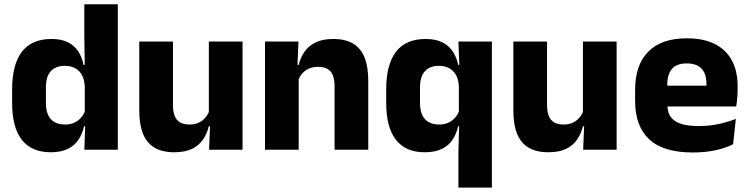

<svg xmlns="http://www.w3.org/2000/svg" viewBox="-20 -680 3402 872"><path d="M209.5 11.5Q123.5 11.5 79.2 -45Q35 -101.5 35 -213V-273.5Q35 -387 79.5 -445Q124 -503 214 -503Q258 -503 287.5 -488.5Q317 -474 334.8 -447.5Q352.5 -421 359.5 -385H401L365 -286Q364 -316.5 353 -337.5Q342 -358.5 322.2 -369.8Q302.5 -381 274.5 -381Q232.5 -381 210.5 -356.5Q188.5 -332 188.5 -283V-212.5Q188.5 -164 210.8 -139.2Q233 -114.5 276.5 -114.5Q299.5 -114.5 317.8 -123Q336 -131.5 348.8 -146.5Q361.5 -161.5 367.5 -180.5L405 -106.5H362Q354.5 -73.5 337 -46.5Q319.5 -19.5 288.5 -4Q257.5 11.5 209.5 11.5ZM515 0H363L367.5 -124.5L365 -150.5V-349.5V-371L363 -513.5V-660.5H515Z M612.5 -491.5H765.5V-202.5Q765.5 -175.5 772.5 -155.8Q779.5 -136 796 -125.2Q812.5 -114.5 841 -114.5Q865 -114.5 882.8 -123Q900.5 -131.5 912.8 -146Q925 -160.5 931 -178L954.5 -106.5H928.5Q920.5 -73.5 902.2 -46.5Q884 -19.5 852.2 -4Q820.5 11.5 771 11.5Q716.5 11.5 681.2 -9.8Q646 -31 629.2 -73Q612.5 -115 612.5 -178ZM928.5 -491.5H1081.5V0H929.5L934.5 -123L928.5 -137Z M1652.5 0H1499.5V-289Q1499.5 -316 1492.5 -335.8Q1485.5 -355.5 1469 -366Q1452.5 -376.5 1424 -376.5Q1400.5 -376.5 1382.5 -368.2Q1364.5 -360 1352.2 -345.8Q1340 -331.5 1334 -313.5L1310.5 -385H1336.5Q1344.5 -418.5 1362.8 -445Q1381 -471.5 1413 -487.2Q1445 -503 1494 -503Q1549 -503 1584 -481.8Q1619 -460.5 1635.8 -418.5Q1652.5 -376.5 1652.5 -313.5ZM1336.5 0H1183.5V-491.5H1335.5L1330.5 -368.5L1336.5 -354Z M1908.5 11.5Q1822.5 11.5 1778.2 -45Q1734 -101.5 1734 -213V-273.5Q1734 -387 1778.5 -445Q1823 -503 1913 -503Q1957.5 -503 1987.5 -488.5Q2017.5 -474 2035.5 -447.5Q2053.5 -421 2061 -385H2102.5L2064 -286Q2063 -316.5 2052 -337.5Q2041 -358.5 2021 -369.8Q2001 -381 1973 -381Q1931.5 -381 1909.5 -356.2Q1887.5 -331.5 1887.5 -282.5V-213Q1887.5 -164 1909.8 -139.2Q1932 -114.5 1975 -114.5Q1998.5 -114.5 2016.8 -123Q2035 -131.5 2047.8 -146.5Q2060.5 -161.5 2066.5 -180.5L2103.5 -106.5H2060.5Q2053.5 -73.5 2036 -46.5Q2018.5 -19.5 1987.5 -4Q1956.5 11.5 1908.5 11.5ZM2214 172H2062V5L2066 -127L2064 -150V-348.5L2066.5 -373L2062 -491.5H2214Z M2311.5 -491.5H2464.5V-202.5Q2464.5 -175.5 2471.5 -155.8Q2478.5 -136 2495 -125.2Q2511.5 -114.5 2540 -114.5Q2564 -114.5 2581.8 -123Q2599.5 -131.5 2611.8 -146Q2624 -160.5 2630 -178L2653.5 -106.5H2627.5Q2619.5 -73.5 2601.2 -46.5Q2583 -19.5 2551.2 -4Q2519.5 11.5 2470 11.5Q2415.5 11.5 2380.2 -9.8Q2345 -31 2328.2 -73Q2311.5 -115 2311.5 -178ZM2627.5 -491.5H2780.5V0H2628.5L2633.5 -123L2627.5 -137Z M3126.5 12.5Q2992.5 12.5 2928.5 -47.2Q2864.5 -107 2864.5 -221.5V-272.5Q2864.5 -385.5 2924.5 -445.8Q2984.5 -506 3099 -506Q3176 -506 3227.2 -479.8Q3278.5 -453.5 3304.2 -405Q3330 -356.5 3330 -288.5V-272Q3330 -253 3328.2 -233.2Q3326.5 -213.5 3323.5 -196.5H3185.5Q3187.5 -225.5 3188 -251.2Q3188.5 -277 3188.5 -298Q3188.5 -328.5 3179 -349.2Q3169.5 -370 3149.8 -381Q3130 -392 3099 -392Q3053 -392 3031.8 -367.2Q3010.5 -342.5 3010.5 -297V-252L3011.5 -235.5V-200.5Q3011.5 -181.5 3017.8 -164.5Q3024 -147.5 3039.8 -134.8Q3055.5 -122 3083.2 -114.8Q3111 -107.5 3154 -107.5Q3199.5 -107.5 3241.5 -116.2Q3283.5 -125 3322 -140L3309.5 -25Q3275.5 -7.5 3229 2.5Q3182.5 12.5 3126.5 12.5ZM3292.5 -196.5H2945.5V-291H3292.5Z"/></svg>

Font: Anek Devanagari
Style: Bold
Weight: 700
Designer: Kailash Malviya (Devanagari) & Yesha Goshar (Latin)
Foundry: Ek Type
Version: Version 1.003